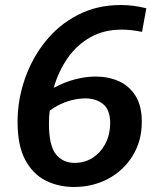

<svg xmlns="http://www.w3.org/2000/svg" viewBox="-20 -734 624 765"><path d="M545 -249Q545 -173 509 -114Q473 -55 411.5 -22Q350 11 275 11Q212 11 161 -15Q110 -41 80 -98Q50 -155 50 -248Q50 -336 79 -419.5Q108 -503 161.5 -569.5Q215 -636 291 -675Q367 -714 461 -714Q512 -714 563 -701L546 -607Q503 -616 465 -616Q394 -616 340 -585.5Q286 -555 249.5 -502.5Q213 -450 194 -384Q237 -407 279.5 -418Q322 -429 361 -429Q412 -429 453.5 -410.5Q495 -392 520 -352Q545 -312 545 -249ZM175 -243Q175 -153 203 -119Q231 -85 277 -85Q319 -85 351 -106.5Q383 -128 401 -164Q419 -200 419 -243Q419 -297 390.5 -319.5Q362 -342 320 -342Q285 -342 247.5 -329.5Q210 -317 178 -293Q175 -268 175 -243Z"/></svg>

Font: Bitter SemiBold
Style: Italic
Weight: 600
Italic angle: -9°
Designer: Sol Matas, and Bitter project Authors
Foundry: Sol Matas
Version: Version 2.001